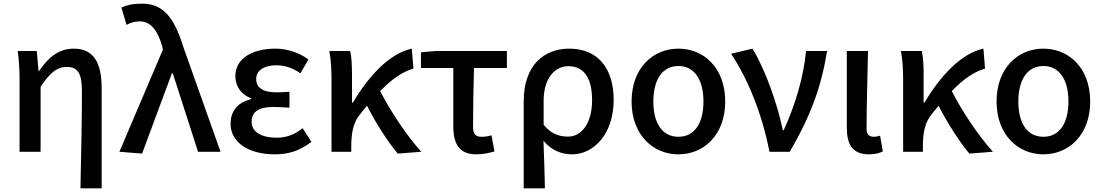

<svg xmlns="http://www.w3.org/2000/svg" viewBox="-20 -830 6030 1050"><path d="M420 200H536V-346C536 -486 493 -564 383 -564C304 -564 247 -520 193 -441H191L181 -551H77C85 -492 87 -437 87 -394V0H202V-355C255 -435 293 -464 346 -464C406 -464 428 -427 428 -332C428 -183 424 23 420 200Z M757 10 920 -429H925L1063 0H1186L982 -575C933 -733 873 -810 758 -810C704 -810 674 -802 644 -789L672 -694C693 -705 713 -713 745 -713C802 -713 841 -667 866 -580L871 -559L633 0Z M1482 14C1556 14 1615 -3 1683 -54L1635 -129C1587 -90 1540 -77 1494 -77C1406 -77 1356 -110 1356 -164C1356 -218 1394 -245 1474 -245C1502 -245 1531 -243 1563 -241V-328C1537 -326 1513 -325 1491 -325C1415 -325 1381 -353 1381 -398C1381 -447 1428 -473 1490 -473C1538 -473 1582 -458 1623 -429L1667 -505C1615 -542 1552 -564 1486 -564C1369 -564 1267 -516 1267 -413C1267 -363 1296 -313 1353 -293V-288C1289 -272 1241 -231 1241 -153C1241 -48 1344 14 1482 14Z M2155 10 2284 0C2204 -88 2114 -224 2059 -332C2124 -399 2182 -438 2241 -455L2232 -564C2110 -538 1995 -413 1910 -269H1905V-419C1905 -469 1903 -519 1895 -551H1781C1791 -498 1793 -437 1793 -394V0H1901V-30C1901 -106 1913 -162 1949 -205L1987 -252C2038 -151 2103 -53 2155 10Z M2584 14C2623 14 2658 6 2684 -2L2668 -90C2648 -84 2631 -82 2612 -82C2583 -82 2567 -95 2567 -134C2567 -230 2569 -343 2572 -458H2752V-551H2361L2282 -544V-458H2459V-140C2459 -44 2491 14 2584 14Z M2844 200H2960C2958 108 2956 35 2952 -60C2998 -5 3054 14 3109 14C3225 14 3336 -95 3336 -284C3336 -458 3248 -564 3093 -564C2954 -564 2844 -472 2844 -276ZM3087 -83C3043 -83 2999 -93 2953 -147V-279C2953 -403 3015 -468 3088 -468C3178 -468 3218 -397 3218 -282C3218 -154 3159 -83 3087 -83Z M3690 14C3829 14 3946 -92 3946 -275C3946 -459 3829 -564 3690 -564C3552 -564 3434 -459 3434 -275C3434 -92 3552 14 3690 14ZM3690 -82C3601 -82 3553 -157 3553 -275C3553 -392 3601 -469 3690 -469C3779 -469 3827 -392 3827 -275C3827 -157 3779 -82 3690 -82Z M4188 0H4299C4414 -197 4472 -357 4503 -551H4388C4375 -409 4328 -253 4266 -118H4261C4233 -257 4165 -451 4095 -564L3978 -536C4071 -398 4149 -202 4188 0Z M4732 14C4768 14 4789 7 4808 -2L4793 -88C4781 -84 4769 -82 4760 -82C4734 -82 4719 -93 4719 -126C4719 -246 4724 -408 4727 -551H4611V-133C4611 -41 4641 14 4732 14Z M5281 10 5410 0C5330 -88 5240 -224 5185 -332C5250 -399 5308 -438 5367 -455L5358 -564C5236 -538 5121 -413 5036 -269H5031V-419C5031 -469 5029 -519 5021 -551H4907C4917 -498 4919 -437 4919 -394V0H5027V-30C5027 -106 5039 -162 5075 -205L5113 -252C5164 -151 5229 -53 5281 10Z M5686 14C5825 14 5942 -92 5942 -275C5942 -459 5825 -564 5686 -564C5548 -564 5430 -459 5430 -275C5430 -92 5548 14 5686 14ZM5686 -82C5597 -82 5549 -157 5549 -275C5549 -392 5597 -469 5686 -469C5775 -469 5823 -392 5823 -275C5823 -157 5775 -82 5686 -82Z"/></svg>

Font: Noto Sans CJK HK Medium
Style: Regular
Weight: 500
Designer: Ryoko NISHIZUKA 西塚涼子 (kana, bopomofo & ideographs); Paul D. Hunt (Latin, Greek & Cyrillic); Sandoll Communications 산돌커뮤니
Foundry: Adobe
Version: Version 2.004;hotconv 1.0.118;makeotfexe 2.5.65603